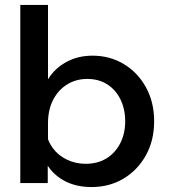

<svg xmlns="http://www.w3.org/2000/svg" viewBox="-20 -740 685 776"><path d="M173 0H62V-720H174V-345H147Q155 -395 183 -433Q211 -471 255 -493Q299 -515 354 -515Q424 -515 480.5 -481Q537 -447 570 -387Q603 -327 603 -250Q603 -172 569.5 -112Q536 -52 479 -18Q422 16 350 16Q284 16 236 -11.5Q188 -39 163.5 -86.5Q139 -134 143 -193L166 -211Q171 -172 193 -142Q215 -112 250 -95Q285 -78 326 -78Q375 -78 410.5 -100Q446 -122 466 -161Q486 -200 486 -250Q486 -299 467 -338Q448 -377 413.5 -399Q379 -421 333 -421Q287 -421 251 -398.5Q215 -376 194.5 -336Q174 -296 174 -242V-129L173 -124Z"/></svg>

Font: Wix Madefor Display SemiBold
Style: Regular
Weight: 600
Designer: Dalton Maag Ltd
Foundry: Dalton Maag Ltd
Version: Version 3.100